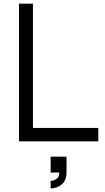

<svg xmlns="http://www.w3.org/2000/svg" viewBox="-20 -770 571 1046"><path d="M159.5 -750V-73H515.5V0H83.5V-750ZM256 256.5V215.5Q272.5 215.5 288 204.5Q303.5 194 303 170H256V83.5H342.5V170Q342.5 211.5 317 234Q291.5 256.5 256 256.5Z"/></svg>

Font: Russisch Sans
Style: Regular
Weight: 400
Designer: Michael Sharanda (font) & Cristiano Sobral (main changes)
Foundry: Michael Sharanda
Version: Version 2.00;October 25, 2020;FontCreator 13.0.0.2681 64-bit